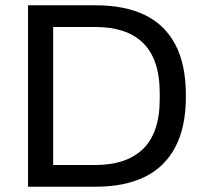

<svg xmlns="http://www.w3.org/2000/svg" viewBox="-20 -706 774 726"><path d="M86 0V-686H342Q450 -686 526 -650Q602 -614 642.5 -538.5Q683 -463 683 -343Q683 -225 642.5 -149Q602 -73 526 -36.5Q450 0 342 0ZM181 -82H340Q397 -82 442 -96.5Q487 -111 519 -141Q551 -171 567.5 -218.5Q584 -266 584 -332V-352Q584 -420 567.5 -467.5Q551 -515 519.5 -545Q488 -575 443 -589.5Q398 -604 340 -604H181Z"/></svg>

Font: Archivo SemiBold
Style: Regular
Weight: 400
Version: Version 2.001